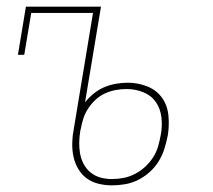

<svg xmlns="http://www.w3.org/2000/svg" viewBox="-20 -550 640 578"><path d="M317 8Q296 8 276 3Q256 -2 240.5 -13.5Q225 -25 215 -42.5Q205 -60 201 -79.5Q197 -99 197.5 -120Q198 -141 202 -161L260 -511H74L53 -385H34L58 -530H284L236 -242Q248 -257 263 -269Q278 -281 295 -288Q312 -295 330 -298Q348 -301 365 -301Q395 -301 423 -290Q451 -279 467.5 -256Q484 -233 487 -202.5Q490 -172 485 -142Q481 -122 475 -102.5Q469 -83 458 -65Q447 -47 431 -32.5Q415 -18 396 -8.5Q377 1 357 4.5Q337 8 317 8ZM317 -11Q335 -11 352.5 -14.5Q370 -18 386.5 -26.5Q403 -35 417 -48Q431 -61 441 -76.5Q451 -92 456 -109.5Q461 -127 464 -144Q469 -170 466 -196.5Q463 -223 449 -243Q435 -263 411 -272.5Q387 -282 361 -282Q345 -282 328.5 -279Q312 -276 296.5 -269Q281 -262 268 -250Q255 -238 245.5 -223.5Q236 -209 231 -193.5Q226 -178 223 -161L222 -158Q219 -140 218.5 -122.5Q218 -105 221 -88Q224 -71 232 -56Q240 -41 253 -30.5Q266 -20 282.5 -15.5Q299 -11 317 -11Z"/></svg>

Font: Iosevka Curly Slab ThEx
Style: Italic
Weight: 100
Width: 7
Italic angle: -9°
Monospace: yes
Designer: Belleve Invis
Foundry: Belleve Invis
Version: Version 11.1.0; ttfautohint (v1.8.3)